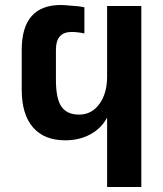

<svg xmlns="http://www.w3.org/2000/svg" viewBox="-20 -749 651 769"><path d="M546 0H409V-278Q386 -235 342 -211Q298 -187 241 -187Q157 -187 112 -239Q67 -291 67 -390V-549Q67 -729 224 -729Q236 -729 268 -726Q300 -724 318 -720V-615Q290 -621 267 -621Q204 -621 204 -550V-429Q204 -354 226 -322Q248 -290 297 -290Q347 -290 378 -332.5Q409 -375 409 -442V-725H546Z"/></svg>

Font: Libra Sans
Style: Bold
Weight: 700
Foundry: Context Ltd
Version: Version 1.000